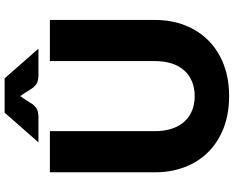

<svg xmlns="http://www.w3.org/2000/svg" viewBox="-106 -848 962 789"><g transform="rotate(-90 374.5 -453.0)"><path d="M61.5 0ZM374.5 -133.5Q408.5 -133.5 435.2 -144.8Q462 -156 480.5 -177Q499 -198 508.8 -228.2Q518.5 -258.5 518.5 -297V-728.5H687.5V-297Q687.5 -230 665.8 -174Q644 -118 603.5 -77.5Q563 -37 505 -14.5Q447 8 374.5 8Q301.5 8 243.5 -14.5Q185.5 -37 145 -77.5Q104.5 -118 83 -174Q61.5 -230 61.5 -297V-728.5H230.5V-297.5Q230.5 -259 240.2 -228.8Q250 -198.5 268.5 -177.2Q287 -156 313.8 -144.8Q340.5 -133.5 374.5 -133.5ZM569.5 -775.5H457.5Q448.5 -775.5 435.5 -778.8Q422.5 -782 408.5 -798.5L383.5 -837.5Q381 -841 378.8 -844Q376.5 -847 374.5 -850L365.5 -837.5L340.5 -798.5Q326.5 -782 313.5 -778.8Q300.5 -775.5 291.5 -775.5H184.5L306.5 -914.5H447.5Z"/></g></svg>

Font: Lato Black
Style: Regular
Weight: 900
Designer: Lukasz Dziedzic
Foundry: tyPoland Lukasz Dziedzic
Version: Version 2.007; 2014-02-27